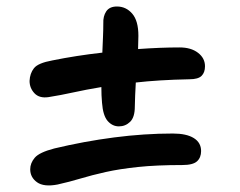

<svg xmlns="http://www.w3.org/2000/svg" viewBox="-20 -602 740 591"><path d="M129 -303Q101 -299 86 -315Q71 -331 71 -353Q72 -376 84.5 -392Q97 -408 141 -416Q215 -431 295 -440Q296 -465 297 -487.5Q298 -510 298 -530Q297 -552 307 -567Q317 -582 340 -582Q368 -582 387 -560Q406 -538 406 -492Q406 -475 405 -451Q474 -456 533 -456Q568 -456 589.5 -439.5Q611 -423 611 -398Q611 -379 600.5 -368.5Q590 -358 563 -358Q514 -357 473.5 -354.5Q433 -352 398 -348Q397 -327 396 -308Q395 -289 395 -274Q395 -241 380.5 -227Q366 -213 346 -213Q326 -213 311.5 -229.5Q297 -246 294 -286Q292 -308 292 -334Q244 -326 205.5 -317.5Q167 -309 129 -303ZM157 -34Q115 -26 94 -41Q73 -56 73 -81Q73 -100 87 -116.5Q101 -133 147 -145Q239 -167 331.5 -179Q424 -191 512 -191Q554 -191 576.5 -177Q599 -163 599 -137Q599 -117 586.5 -105.5Q574 -94 541 -94Q462 -94 405 -88Q348 -82 305.5 -72.5Q263 -63 228 -52.5Q193 -42 157 -34Z"/></svg>

Font: Shantell Sans Normal
Style: Regular
Weight: 500
Designer: Stephen Nixon, Anya Danilova, Shantell Martin
Foundry: Arrow Type
Version: Version 1.009;[a7da0bfa3]